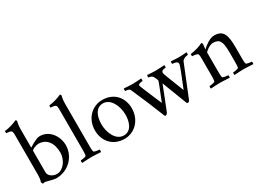

<svg xmlns="http://www.w3.org/2000/svg" viewBox="-37 -1263 2492 1859"><g transform="rotate(-30 1208.5 -334.0)"><path d="M203.1 6.8C341.8 6.8 444.3 -99.6 444.3 -227.5C444.3 -316.4 382.8 -427.7 265.6 -427.7C228.5 -427.7 162.1 -385.7 147.5 -375C141.6 -370.1 141.6 -379.9 141.6 -384.8V-577.1C141.6 -630.9 152.3 -662.1 152.3 -662.1C152.3 -668.9 146.5 -677.7 141.6 -677.7C100.6 -659.2 51.8 -643.6 2.9 -638.7C-1 -637.7 1 -613.3 2 -613.3C29.3 -613.3 55.7 -609.4 61.5 -595.7C66.4 -584 66.4 -557.6 66.4 -544.9V-107.4C66.4 -87.9 63.5 -54.7 54.7 -35.2C54.7 -30.3 62.5 -13.7 67.4 -13.7C89.8 -21.5 109.4 -13.7 130.9 -7.8C151.4 -2 188.5 6.8 203.1 6.8ZM218.8 -370.1C305.7 -370.1 362.3 -302.7 362.3 -189.5C362.3 -110.4 302.7 -26.4 232.4 -26.4C189.5 -26.4 141.6 -53.7 141.6 -95.7V-333C141.6 -337.9 143.6 -340.8 146.5 -343.8C155.3 -352.5 193.4 -370.1 218.8 -370.1Z M499 -638.7C495.1 -637.7 497.1 -613.3 498 -613.3C525.4 -613.3 551.8 -609.4 557.6 -595.7C562.5 -584 562.5 -558.6 562.5 -544.9V-113.3C562.5 -84 562.5 -56.6 557.6 -41C554.7 -30.3 507.8 -25.4 496.1 -25.4C492.2 -20.5 491.2 -2 496.1 2.9C536.1 1 561.5 -2 599.6 -2C637.7 -2 664.1 1 704.1 2.9C709 -2 708 -20.5 704.1 -25.4C692.4 -25.4 645.5 -30.3 642.6 -41C637.7 -56.6 637.7 -84 637.7 -113.3V-577.1C637.7 -630.9 648.4 -662.1 648.4 -662.1C648.4 -668.9 642.6 -677.7 637.7 -677.7C596.7 -659.2 547.9 -643.6 499 -638.7Z M956.1 -396.5C1043 -396.5 1091.8 -288.1 1091.8 -193.4C1091.8 -110.4 1061.5 -25.4 978.5 -25.4C890.6 -25.4 842.8 -132.8 842.8 -227.5C842.8 -311.5 873 -396.5 956.1 -396.5ZM966.8 -428.7C848.6 -428.7 758.8 -334 758.8 -208C758.8 -85.9 839.8 6.8 968.8 6.8C1086.9 6.8 1175.8 -89.8 1175.8 -215.8C1175.8 -337.9 1095.7 -428.7 966.8 -428.7Z M1204.1 -419.9C1201.2 -414.1 1201.2 -397.5 1204.1 -391.6C1215.8 -391.6 1248 -390.6 1256.8 -370.1C1321.3 -224.6 1354.5 -144.5 1415 6.8C1416 8.8 1419.9 10.7 1423.8 10.7C1434.6 10.7 1447.3 -4.9 1448.2 -7.8L1553.7 -275.4L1662.1 6.8C1663.1 8.8 1668 10.7 1673.8 10.7C1679.7 10.7 1691.4 2 1694.3 -5.9L1835.9 -356.4C1847.7 -385.7 1894.5 -391.6 1902.3 -391.6C1908.2 -396.5 1906.2 -417 1905.3 -419.9C1866.2 -418 1852.5 -415 1815.4 -415C1775.4 -415 1770.5 -418 1730.5 -419.9C1725.6 -415 1726.6 -394.5 1730.5 -391.6C1752.9 -389.6 1789.1 -387.7 1789.1 -359.4C1789.1 -339.8 1747.1 -238.3 1698.2 -117.2C1633.8 -283.2 1606.4 -347.7 1606.4 -360.4C1606.4 -383.8 1625 -391.6 1655.3 -391.6C1659.2 -395.5 1658.2 -414.1 1656.2 -419.9C1617.2 -418 1591.8 -415 1554.7 -415C1514.6 -415 1505.9 -418 1465.8 -419.9C1460.9 -415 1460.9 -394.5 1465.8 -391.6C1477.5 -391.6 1498 -388.7 1508.8 -373C1521.5 -354.5 1532.2 -326.2 1532.2 -319.3C1532.2 -310.5 1502.9 -240.2 1453.1 -114.3C1383.8 -277.3 1347.7 -362.3 1347.7 -369.1C1347.7 -389.6 1388.7 -391.6 1396.5 -391.6C1400.4 -393.6 1400.4 -414.1 1398.4 -419.9C1359.4 -418 1337.9 -415 1300.8 -415C1260.7 -415 1244.1 -418 1204.1 -419.9Z M2214.8 -427.7C2168 -427.7 2102.5 -377.9 2083 -356.4C2082 -355.5 2081.1 -354.5 2080.1 -354.5C2078.1 -354.5 2078.1 -357.4 2078.1 -358.4C2078.1 -366.2 2083 -403.3 2084 -410.2C2084 -415 2078.1 -425.8 2073.2 -425.8C2034.2 -405.3 1983.4 -391.6 1933.6 -384.8C1929.7 -379.9 1931.6 -361.3 1933.6 -359.4C1940.4 -359.4 1990.2 -358.4 1997.1 -341.8C2002 -330.1 2002 -303.7 2002 -291V-113.3C2002 -84 2002 -56.6 1997.1 -41C1994.1 -30.3 1947.3 -25.4 1935.5 -25.4C1931.6 -20.5 1930.7 -2 1935.5 2.9C1975.6 1 2001 -2 2039.1 -2C2077.1 -2 2103.5 1 2143.6 2.9C2148.4 -2 2147.5 -20.5 2143.6 -25.4C2131.8 -25.4 2085 -30.3 2082 -41C2077.1 -56.6 2077.1 -84 2077.1 -113.3V-317.4C2077.1 -326.2 2133.8 -371.1 2169.9 -371.1C2246.1 -371.1 2265.6 -332 2265.6 -210.9V-113.3C2265.6 -84 2265.6 -56.6 2260.7 -41C2257.8 -30.3 2210.9 -25.4 2199.2 -25.4C2195.3 -20.5 2194.3 -2 2199.2 2.9C2239.3 1 2264.6 -2 2302.7 -2C2340.8 -2 2367.2 1 2407.2 2.9C2412.1 -2 2411.1 -20.5 2407.2 -25.4C2395.5 -25.4 2348.6 -30.3 2345.7 -41C2340.8 -56.6 2340.8 -84 2340.8 -113.3V-220.7C2340.8 -362.3 2320.3 -427.7 2214.8 -427.7Z"/></g></svg>

Font: Crimson
Style: Roman
Weight: 400
Version: Version 0.2